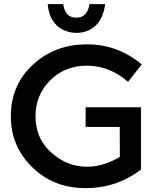

<svg xmlns="http://www.w3.org/2000/svg" viewBox="-20 -922 789 946"><path d="M402.5 5Q243.5 5 138.5 -98.5Q86.5 -149.5 60 -211.5Q33.5 -273.5 33.5 -350Q33.5 -502.5 141.5 -602.5Q249 -703.5 409 -703.5Q560 -703.5 678.5 -604.5L611 -519Q518 -598.5 409 -598.5Q300 -598.5 227.5 -526.5Q155 -454.5 155 -350Q155 -226 253 -154Q321 -100.5 410 -100.5Q489 -100.5 570.5 -149L570 -296.5H402V-393.5H674.5V-86Q553.5 5 402.5 5ZM356.5 -760Q323 -760 292 -774.5Q261 -789 240.2 -820.2Q219.5 -851.5 215 -901.5H291.5Q300.5 -835 356.5 -835Q410.5 -835 421 -901.5H498Q489 -831 450.8 -795.5Q412.5 -760 356.5 -760Z"/></svg>

Font: Argentum Novus Medium
Style: Regular
Weight: 500
Designer: Julieta Ulanovsky (font) & Cristiano Sobral (main changes)
Foundry: Julieta Ulanovsky (font) & Cristiano Sobral (main changes)
Version: Version 3.00;November 27, 2020;FontCreator 13.0.0.2655 64-bi